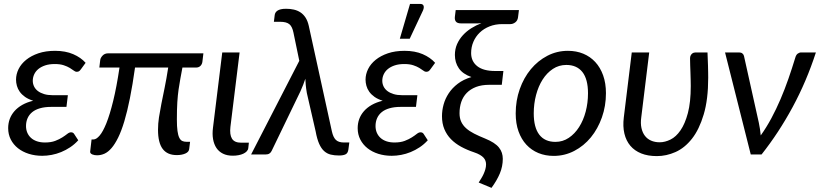

<svg xmlns="http://www.w3.org/2000/svg" viewBox="-20 -766 4066 952"><path d="M368 -70.5Q350 -50.5 328.2 -36Q306.5 -21.5 283.2 -12Q260 -2.5 236 2Q212 6.5 189.5 6.5Q154 6.5 123 -3.2Q92 -13 69.2 -31Q46.5 -49 33.5 -74.2Q20.5 -99.5 20.5 -130.5Q20.5 -154.5 28.2 -175.8Q36 -197 51.5 -214.8Q67 -232.5 90.2 -245.8Q113.5 -259 144.5 -266.5Q120.5 -274 104.2 -285.5Q88 -297 78 -311Q68 -325 63.8 -340.5Q59.5 -356 59.5 -371Q59.5 -398 72.2 -423.8Q85 -449.5 109.8 -469.5Q134.5 -489.5 170.5 -501.8Q206.5 -514 253 -514Q304.5 -514 342.8 -497.5Q381 -481 404.5 -454.5L381.5 -423Q375.5 -414.5 370.8 -412.2Q366 -410 359.5 -410Q353.5 -410 345.8 -416Q338 -422 326 -429.2Q314 -436.5 296 -442.5Q278 -448.5 251.5 -448.5Q224.5 -448.5 204.2 -441.8Q184 -435 170.2 -423.8Q156.5 -412.5 149.5 -397.2Q142.5 -382 142.5 -365.5Q142.5 -350.5 149 -337.2Q155.5 -324 168 -314.5Q180.5 -305 198.8 -299.5Q217 -294 240.5 -294H316.5L309.5 -236H233.5Q202 -236 178.5 -229.2Q155 -222.5 139.8 -210Q124.5 -197.5 116.8 -180Q109 -162.5 109 -141Q109 -123.5 115.2 -108.5Q121.5 -93.5 133.5 -82.5Q145.5 -71.5 163 -65.5Q180.5 -59.5 203 -59.5Q233 -59.5 253.8 -67.5Q274.5 -75.5 289 -84.8Q303.5 -94 313.5 -102Q323.5 -110 332 -110Q342.5 -110 347.5 -102Z M983.5 -459.5Q982 -447.5 973.8 -439.2Q965.5 -431 951.5 -431H884.5Q879 -400.5 874.2 -375.5Q869.5 -350.5 865.5 -322.5Q861.5 -294.5 859.2 -259.2Q857 -224 857 -174Q857 -138.5 860 -116.8Q863 -95 869 -83Q875 -71 883.8 -67Q892.5 -63 904 -63H922.5L918 -27Q916.5 -12.5 899 -4.8Q881.5 3 856.5 3Q809.5 3 786.5 -27.8Q763.5 -58.5 763.5 -122.5Q763.5 -153 768.2 -184Q773 -215 780.2 -251.5Q787.5 -288 796.5 -331.8Q805.5 -375.5 814 -431H649.5Q637.5 -345 624.2 -279Q611 -213 596.5 -164.8Q582 -116.5 566 -84Q550 -51.5 533.2 -32Q516.5 -12.5 498.5 -4.2Q480.5 4 461.5 4Q455.5 4 449.2 3Q443 2 437.8 -0.2Q432.5 -2.5 429.5 -6Q426.5 -9.5 427 -14L434 -74.5H443.5Q457.5 -74.5 474 -93.8Q490.5 -113 507.5 -155.2Q524.5 -197.5 541.2 -265.5Q558 -333.5 572.5 -431H472.5L477 -468.5Q477.5 -474 480.8 -479.8Q484 -485.5 488.8 -490.5Q493.5 -495.5 500.2 -498.5Q507 -501.5 515.5 -501.5H988.5Z M1082 -506H1168L1122.5 -137Q1118 -98.5 1130.2 -78.5Q1142.5 -58.5 1175.5 -58.5H1214L1211 -31.5Q1210 -22.5 1203.2 -15.5Q1196.5 -8.5 1186.2 -3.8Q1176 1 1162.5 3.5Q1149 6 1134.5 6Q1106 6 1085.8 -4Q1065.5 -14 1053.2 -32.2Q1041 -50.5 1036.5 -76Q1032 -101.5 1036 -132.5Z M1712 -59.5 1707.5 -25Q1705 -6.5 1693.5 -0.8Q1682 5 1661 5Q1638 5 1619.8 0.5Q1601.5 -4 1587.2 -16.8Q1573 -29.5 1562.5 -53Q1552 -76.5 1545 -115L1501.5 -304.5Q1497.5 -328 1496 -344.8Q1494.5 -361.5 1494 -375.5Q1485 -347.5 1469.5 -313L1327 -18Q1323.5 -10 1316.2 -5Q1309 0 1296 0H1225L1464 -464.5L1435 -604.5Q1432 -619 1427.2 -629.2Q1422.5 -639.5 1415 -645.8Q1407.5 -652 1396 -655Q1384.5 -658 1367.5 -658H1338L1342 -690.5Q1342.5 -697 1345.8 -702.8Q1349 -708.5 1355.5 -713Q1362 -717.5 1372.5 -720Q1383 -722.5 1399 -722.5Q1418.5 -722.5 1436.5 -718.5Q1454.5 -714.5 1469.2 -705Q1484 -695.5 1494.8 -679Q1505.5 -662.5 1511 -638L1625.5 -115Q1632 -85.5 1645.2 -72.5Q1658.5 -59.5 1685.5 -59.5Z M2101 -70.5Q2083 -50.5 2061.2 -36Q2039.5 -21.5 2016.2 -12Q1993 -2.5 1969 2Q1945 6.5 1922.5 6.5Q1887 6.5 1856 -3.2Q1825 -13 1802.2 -31Q1779.5 -49 1766.5 -74.2Q1753.5 -99.5 1753.5 -130.5Q1753.5 -154.5 1761.2 -175.8Q1769 -197 1784.5 -214.8Q1800 -232.5 1823.2 -245.8Q1846.5 -259 1877.5 -266.5Q1853.5 -274 1837.2 -285.5Q1821 -297 1811 -311Q1801 -325 1796.8 -340.5Q1792.5 -356 1792.5 -371Q1792.5 -398 1805.2 -423.8Q1818 -449.5 1842.8 -469.5Q1867.5 -489.5 1903.5 -501.8Q1939.5 -514 1986 -514Q2037.5 -514 2075.8 -497.5Q2114 -481 2137.5 -454.5L2114.5 -423Q2108.5 -414.5 2103.8 -412.2Q2099 -410 2092.5 -410Q2086.5 -410 2078.8 -416Q2071 -422 2059 -429.2Q2047 -436.5 2029 -442.5Q2011 -448.5 1984.5 -448.5Q1957.5 -448.5 1937.2 -441.8Q1917 -435 1903.2 -423.8Q1889.5 -412.5 1882.5 -397.2Q1875.5 -382 1875.5 -365.5Q1875.5 -350.5 1882 -337.2Q1888.5 -324 1901 -314.5Q1913.5 -305 1931.8 -299.5Q1950 -294 1973.5 -294H2049.5L2042.5 -236H1966.5Q1935 -236 1911.5 -229.2Q1888 -222.5 1872.8 -210Q1857.5 -197.5 1849.8 -180Q1842 -162.5 1842 -141Q1842 -123.5 1848.2 -108.5Q1854.5 -93.5 1866.5 -82.5Q1878.5 -71.5 1896 -65.5Q1913.5 -59.5 1936 -59.5Q1966 -59.5 1986.8 -67.5Q2007.5 -75.5 2022 -84.8Q2036.5 -94 2046.5 -102Q2056.5 -110 2065 -110Q2075.5 -110 2080.5 -102ZM1962.5 -574 2013 -746.5H2064Q2076.5 -746.5 2080 -737.8Q2083.5 -729 2077.5 -714.5L2011.5 -574Z M2548.5 -680Q2546.5 -664 2535 -655.2Q2523.5 -646.5 2510.5 -646.5H2470Q2436 -646.5 2407.5 -635.2Q2379 -624 2358.8 -604.5Q2338.5 -585 2327.2 -558.8Q2316 -532.5 2316 -503Q2316 -462 2346.2 -438Q2376.5 -414 2434.5 -414H2476L2468 -345.5H2406Q2368 -345.5 2340.2 -334.8Q2312.5 -324 2294.2 -305.2Q2276 -286.5 2267.2 -260.8Q2258.5 -235 2258.5 -204.5Q2258.5 -180.5 2266.8 -162.5Q2275 -144.5 2291.2 -130Q2307.5 -115.5 2331 -103.5Q2354.5 -91.5 2385.5 -79Q2410 -69 2427 -58Q2444 -47 2454 -34.5Q2464 -22 2468.5 -8Q2473 6 2473 21.5Q2473 59 2458.5 93.8Q2444 128.5 2417 165.5L2353.5 139Q2359.5 129.5 2366 119Q2372.5 108.5 2377.8 97Q2383 85.5 2386.5 73.5Q2390 61.5 2390 49Q2390 40 2387.2 31.8Q2384.5 23.5 2377.8 16Q2371 8.5 2359.5 1.8Q2348 -5 2330 -11Q2295.5 -22.5 2266.2 -38.5Q2237 -54.5 2216 -76Q2195 -97.5 2183.2 -125.8Q2171.5 -154 2171.5 -190Q2171.5 -218.5 2179.5 -247.8Q2187.5 -277 2204.8 -303.2Q2222 -329.5 2249.8 -350.8Q2277.5 -372 2317.5 -384Q2274.5 -399 2255 -427.5Q2235.5 -456 2235.5 -493.5Q2235.5 -522.5 2246.2 -547Q2257 -571.5 2275 -591.2Q2293 -611 2316.8 -626Q2340.5 -641 2367 -651Q2357.5 -650 2347.8 -650Q2338 -650 2327 -650H2266.5Q2247.5 -650 2240.5 -659Q2233.5 -668 2235.5 -683.5L2239.5 -716H2553Z M2734 -62.5Q2770.5 -62.5 2800.2 -82.5Q2830 -102.5 2851.2 -135.8Q2872.5 -169 2884 -212.5Q2895.5 -256 2895.5 -303.5Q2895.5 -373.5 2867.8 -408.8Q2840 -444 2788 -444Q2751 -444 2721.2 -424.2Q2691.5 -404.5 2670.5 -371.5Q2649.5 -338.5 2638 -295Q2626.5 -251.5 2626.5 -204Q2626.5 -134 2654 -98.2Q2681.5 -62.5 2734 -62.5ZM2725.5 7Q2684 7 2649.5 -7.2Q2615 -21.5 2590 -48.5Q2565 -75.5 2551 -114.5Q2537 -153.5 2537 -203.5Q2537 -267.5 2557 -324Q2577 -380.5 2612 -422.8Q2647 -465 2694.2 -489.5Q2741.5 -514 2796 -514Q2837.5 -514 2872 -499.8Q2906.5 -485.5 2931.5 -458.5Q2956.5 -431.5 2970.5 -392.5Q2984.5 -353.5 2984.5 -304Q2984.5 -240.5 2964.5 -184Q2944.5 -127.5 2909.8 -85Q2875 -42.5 2827.5 -17.8Q2780 7 2725.5 7Z M3488 -506Q3488.5 -491.5 3489.2 -474.5Q3490 -457.5 3490.5 -440.5Q3491 -423.5 3491.2 -407.8Q3491.5 -392 3491.5 -381Q3491.5 -273 3469.2 -198.5Q3447 -124 3411 -78.2Q3375 -32.5 3329.5 -12.2Q3284 8 3237 8Q3192.5 8 3159.5 -5.2Q3126.5 -18.5 3105.5 -43.2Q3084.5 -68 3076 -103.5Q3067.5 -139 3073 -183.5L3112.5 -506H3199L3159.5 -183.5Q3155.5 -154.5 3160.5 -131.5Q3165.5 -108.5 3177.5 -92.8Q3189.5 -77 3208.2 -68.8Q3227 -60.5 3251 -60.5Q3277 -60.5 3304.5 -74Q3332 -87.5 3354.2 -119.8Q3376.5 -152 3390.8 -205.5Q3405 -259 3405 -339.5Q3405 -353.5 3404.5 -370.8Q3404 -388 3403.5 -406.2Q3403 -424.5 3402.2 -442.5Q3401.5 -460.5 3401.5 -476.5Q3401.5 -484.5 3404.2 -490.2Q3407 -496 3411 -499.5Q3415 -503 3419.5 -504.5Q3424 -506 3428.5 -506Z M4025.5 -506Q3979 -362.5 3910.2 -235.2Q3841.5 -108 3756 0H3702.5L3575 -506H3645Q3655 -506 3661.2 -500.8Q3667.5 -495.5 3669 -488L3742.5 -157.5Q3746 -141.5 3748.2 -126Q3750.5 -110.5 3752 -94.5Q3780.5 -134.5 3804.8 -179.8Q3829 -225 3850 -274Q3871 -323 3889 -374.8Q3907 -426.5 3923 -479Q3927 -494 3935.2 -500Q3943.5 -506 3952.5 -506Z"/></svg>

Font: Lato 2
Style: Italic
Weight: 400
Italic angle: -7°
Designer: Lukasz Dziedzic with Adam Twardoch and Botio Nikoltchev
Foundry: tyPoland Lukasz Dziedzic
Version: Version 2.015; 2015-08-06; http://www.latofonts.com/